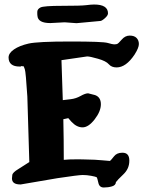

<svg xmlns="http://www.w3.org/2000/svg" viewBox="-20 -836 659 854"><path d="M203.6 -733.4Q148.9 -733.4 146.5 -765.6Q145.5 -771.5 145.8 -783.4Q146 -795.4 159.9 -802.7Q173.8 -810.1 257.3 -810.1Q340.8 -810.1 363 -813Q385.3 -815.9 398.9 -815.9Q460 -815.9 460.4 -776.9Q460.4 -767.1 446.5 -754.9Q432.6 -742.7 425.8 -742.7L320.3 -732.9L267.6 -736.8L204.1 -733.4ZM349.6 -127Q410.2 -126 435.1 -123L469.2 -120.1Q474.6 -124.5 487.1 -140.6Q499.5 -156.7 523.9 -156.7H524.9Q555.2 -156.7 555.2 -122.1Q555.2 -121.6 555.2 -121.1V-120.6Q555.2 -85.4 528.3 -60.1Q501.5 -34.7 495.6 -25.9Q495.1 -12.2 478.3 -7.1Q461.4 -2 441.7 -2Q421.9 -2 417.5 -22.9Q413.1 -43.9 409.7 -47.9Q404.8 -50.3 385.5 -54Q366.2 -57.6 347.9 -57.6Q329.6 -57.6 235.8 -43.5L72.3 -15.6H70.3Q33.2 -15.6 33.2 -42.5Q33.2 -46.4 34.7 -57.6Q36.1 -68.8 61.5 -84L110.4 -115.2L101.6 -406.7Q94.7 -516.6 90.3 -528.3Q85.9 -540.5 85.4 -541L73.7 -542L72.3 -540H67.4Q19 -540 18.1 -579.6V-580.1Q18.1 -599.6 42.2 -616.2Q66.4 -632.8 106.7 -642.1Q147 -651.4 292.2 -651.4Q437.5 -651.4 459 -645Q480.5 -638.7 487.3 -638.7Q494.1 -638.7 500 -640.1Q505.9 -641.6 521.2 -659.7Q536.6 -677.7 556.9 -677.7Q577.1 -677.7 587.4 -667.2Q597.7 -656.7 597.7 -640.1Q597.7 -623.5 578.6 -593.3Q540.5 -536.1 498.5 -536.1Q476.1 -536.1 463.9 -550.3Q451.7 -564.5 415.8 -574.7Q379.9 -585 367.7 -585L253.4 -568.4Q256.8 -479.5 259.3 -390.6Q271.5 -392.1 294.7 -394.8Q317.9 -397.5 338.6 -409.2Q359.4 -420.9 371.6 -420.9H372.1L402.8 -413.1Q428.7 -403.8 428.7 -372.3Q428.7 -340.8 401.1 -305.2Q373.5 -269.5 347.2 -269.5Q320.8 -269.5 297.4 -294.9L283.7 -310.5L261.7 -305.7Q263.7 -214.8 263.7 -125Q283.7 -127.4 326.7 -127.4Q337.4 -127 349.6 -127Z"/></svg>

Font: Drukaatie burti
Style: Bold
Weight: 700
Version: Version 0.14